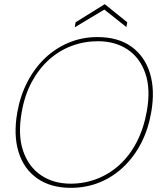

<svg xmlns="http://www.w3.org/2000/svg" viewBox="-20 -890 778 922"><path d="M320 12Q223 12 158.5 -33.5Q94 -79 69 -160.5Q44 -242 63 -350Q77 -430 111.5 -496.5Q146 -563 196.5 -611Q247 -659 311 -685.5Q375 -712 448 -712Q547 -712 611 -666Q675 -620 700 -538.5Q725 -457 706 -350Q692 -269 658 -203Q624 -137 573 -88.5Q522 -40 458 -14Q394 12 320 12ZM319 -8Q385 -8 445 -31Q505 -54 553.5 -98Q602 -142 636 -207Q670 -272 685 -356Q704 -462 678 -537.5Q652 -613 592.5 -652.5Q533 -692 450 -692Q384 -692 324 -669.5Q264 -647 215 -603Q166 -559 132 -495.5Q98 -432 84 -350Q65 -242 91 -165.5Q117 -89 177 -48.5Q237 -8 319 -8ZM339 -759 343 -783 483 -870 591 -783 587 -760 481 -844Z"/></svg>

Font: DM Sans 11pt Thin
Style: Italic
Weight: 250
Italic angle: -10°
Version: Version 4.004;gftools[0.9.30]